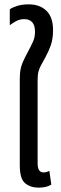

<svg xmlns="http://www.w3.org/2000/svg" viewBox="-20 -853 281 883"><path d="M158 10Q120 10 95.5 -10.5Q71 -31 71 -92V-486Q71 -514 74 -531.5Q77 -549 84.5 -566.5Q92 -584 106 -610Q123 -642 132 -662Q141 -682 141 -707Q141 -765 91 -765Q70 -765 53.5 -755.5Q37 -746 25 -737V-810Q35 -818 58 -825.5Q81 -833 112 -833Q163 -833 193.5 -803.5Q224 -774 224 -714Q224 -674 213.5 -644.5Q203 -615 189 -590Q177 -568 169 -553.5Q161 -539 157 -524Q153 -509 153 -484V-103Q153 -80 160 -70Q167 -60 180 -60Q193 -60 207 -67L216 -4Q203 4 188 7Q173 10 158 10Z"/></svg>

Font: Noto Sans Thai ExtCond
Style: Regular
Weight: 400
Width: 2
Designer: Monotype Design Team
Foundry: Monotype Imaging Inc.
Version: Version 2.002; ttfautohint (v1.8.4.7-5d5b)